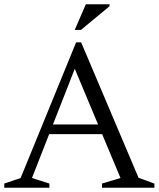

<svg xmlns="http://www.w3.org/2000/svg" viewBox="-27 -878 742 898"><path d="M175.5 -250.5V-296H506V-250.5ZM621 -46.5 695 -19.5V0H450V-19.5L536.5 -45.5L305.5 -597.5H339L122.5 -45.5L204 -19.5V0H-7V-19.5L69.5 -45.5L329 -680H352.5ZM322.5 -738 374.5 -858H485.5V-849L351.5 -738Z"/></svg>

Font: Newsreader 16pt
Style: Regular
Weight: 400
Designer: Hugues Gentile
Foundry: Production Type
Version: Version 1.003